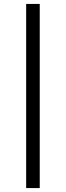

<svg xmlns="http://www.w3.org/2000/svg" viewBox="-20 -762 335 976"><path d="M182 194V-742H113V194Z"/></svg>

Font: Montserrat-Alt1
Style: Regular
Weight: 400
Designer: Differentunic
Foundry: Differentunic
Version: Version 7.222